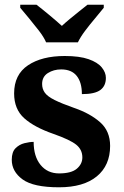

<svg xmlns="http://www.w3.org/2000/svg" viewBox="-20 -786 528 816"><path d="M231 10Q122 10 76 -23.5Q30 -57 30 -107Q30 -140 46 -156Q62 -172 84 -177.5Q106 -183 123 -183Q123 -121 152.5 -85Q182 -49 231 -49Q283 -49 306.5 -69Q330 -89 330 -117Q330 -150 304 -171Q278 -192 207 -217Q126 -245 83 -283.5Q40 -322 40 -389Q40 -469 99 -508.5Q158 -548 255 -548Q318 -548 356.5 -534.5Q395 -521 412.5 -499.5Q430 -478 430 -455Q430 -421 406.5 -403.5Q383 -386 328 -386Q328 -436 306 -463.5Q284 -491 240 -491Q208 -491 183.5 -475.5Q159 -460 159 -429Q159 -408 170.5 -392Q182 -376 212 -361Q242 -346 296 -327Q363 -304 405.5 -266.5Q448 -229 448 -166Q448 -83 391.5 -36.5Q335 10 231 10ZM176 -606Q166 -629 145.5 -655.5Q125 -682 103.5 -708Q82 -734 66 -753V-766H135Q156 -750 188.5 -723Q221 -696 243 -676Q258 -690 278 -706.5Q298 -723 318 -739Q338 -755 352 -766H421V-753Q406 -734 384 -708Q362 -682 342 -655.5Q322 -629 311 -606Z"/></svg>

Font: Noto Serif Thai
Style: Bold
Weight: 700
Designer: Monotype Design Team
Foundry: Monotype Imaging Inc.
Version: Version 2.002; ttfautohint (v1.8.4.7-5d5b)